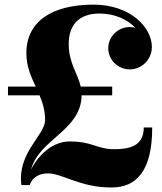

<svg xmlns="http://www.w3.org/2000/svg" viewBox="-20 -780 702 830"><path d="M94 -550C94 -492.5 114 -449 134.5 -405.5H14.5V-368H151C164.5 -336 175 -301.5 175 -260.5C175 -196.5 53.5 -118.5 72.5 20H108.5C118.5 -10.5 146 -30.5 187 -30.5C250 -30.5 325 30.5 461.5 30.5C568.5 30.5 638 -39 638 -229H601.5C601.5 -147 537 -135 474 -135C398 -135 381.5 -168.5 281.5 -168.5C208 -168.5 148 -112.5 114 -47C150.5 -180.5 330 -214.5 333 -368H465V-405.5H329C316.5 -462 277 -507 277 -590C277 -664 314 -721.5 410.5 -721.5C475.5 -721.5 531 -696 565.5 -659.5C557.5 -662 549 -663 540.5 -663C490 -663 448 -622 448 -572C448 -517 494.5 -480 540.5 -480C592 -480 636.5 -521.5 636.5 -577.5C636.5 -659.5 546 -760 384 -760C208 -760 94 -689.5 94 -550Z"/></svg>

Font: Bodoni* 06
Style: Bold
Weight: 700
Version: Version 2.2